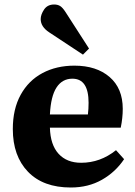

<svg xmlns="http://www.w3.org/2000/svg" viewBox="-20 -820 602 854"><path d="M295 14Q172 14 104.5 -56Q37 -126 37 -246Q37 -335 72 -398.5Q107 -462 169 -495Q231 -528 311 -528Q409 -528 467.5 -477.5Q526 -427 526 -336Q526 -295 517 -252H202Q204 -176 240.5 -136Q277 -96 341 -96Q426 -96 496 -152L532 -112Q494 -55 433.5 -20.5Q373 14 295 14ZM202 -311H371Q374 -335 374 -363Q374 -470 302 -470Q257 -470 231.5 -431Q206 -392 202 -311ZM349 -577 199 -676Q161 -701 161 -735Q161 -755 176 -777.5Q191 -800 221 -800Q236 -800 247 -793.5Q258 -787 271 -767L376 -604Z"/></svg>

Font: Literata 36pt
Style: Bold
Weight: 700
Designer: Latin by Veronika Burian and Jose Scaglione. Greek by Irene Vlachou. Cyrillic by Vera Evstafieva.
Foundry: TypeTogether
Version: Version 3.002